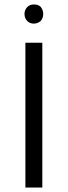

<svg xmlns="http://www.w3.org/2000/svg" viewBox="-20 -842 305 862"><path d="M103 -811Q114 -822 132 -822Q151 -822 162 -812Q174 -798 174 -779Q174 -760 162 -747Q148 -736 132 -736Q114 -736 103 -747Q90 -760 90 -779Q90 -798 103 -811ZM170 -650V0H94V-650Z"/></svg>

Font: Arsenal
Style: Regular
Weight: 400
Designer: Andrij Shevchenko
Foundry: Stairsfor.com
Version: Version 1.000